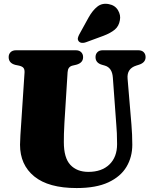

<svg xmlns="http://www.w3.org/2000/svg" viewBox="-20 -961 784 997"><path d="M584 -312 566 -558Q562.5 -609.5 524 -620.5L510 -624.5Q476 -634 476 -664.5Q476 -680 485.8 -690Q495.5 -700 513.5 -700H698Q716.5 -700 726.2 -690Q736 -680 736 -664.5Q736 -636 702 -625L688 -620.5Q638 -605 642.5 -552.5L662.5 -314.5Q664.5 -288 665.8 -262.5Q667 -237 667 -209.5Q667 -145.5 636.8 -94.8Q606.5 -44 542.8 -14.2Q479 15.5 378 15.5Q232 15.5 158 -44.8Q84 -105 84 -209.5Q84 -227.5 86 -259.8Q88 -292 90.5 -327L107.5 -585.5Q108 -600.5 102 -608.2Q96 -616 79.5 -620L60 -624Q25 -633 25 -664.5Q25 -680 35 -690Q45 -700 63.5 -700H373.5Q391.5 -700 401.5 -690Q411.5 -680 411.5 -664.5Q411.5 -634.5 376.5 -625L355.5 -620Q332.5 -614 331 -586L314.5 -322.5Q312.5 -291.5 312 -266Q311.5 -240.5 311.5 -223Q311.5 -141 345.5 -104.8Q379.5 -68.5 439 -68.5Q508.5 -68.5 548.2 -107Q588 -145.5 588 -212.5Q588 -247 586.8 -269Q585.5 -291 584 -312ZM440.5 -871Q461 -907.5 486 -927Q511 -946.5 545.5 -939.5Q577.5 -933.5 592.8 -907.8Q608 -882 602.5 -856Q597.5 -825 575.8 -807Q554 -789 517 -775L426 -741.5Q416 -737.5 405.2 -738.5Q394.5 -739.5 388.5 -747Q382.5 -755 384.5 -764Q386.5 -773 392 -783Z"/></svg>

Font: Fraunces 72pt Soft Black
Style: Regular
Weight: 900
Version: Version 1.000;[b76b70a41]